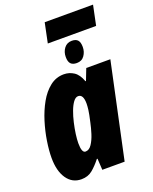

<svg xmlns="http://www.w3.org/2000/svg" viewBox="-160 -953 834 1050"><g transform="rotate(-20 257.0 -428.0)"><path d="M128.9 9.8Q75.7 9.8 44.9 -34.9Q14.2 -79.6 14.2 -155.8Q14.2 -198.2 22.5 -252Q30.8 -305.7 47.6 -360.1Q64.5 -414.6 90.3 -460.7Q116.2 -506.8 151.9 -534.9Q187.5 -563 232.9 -563Q264.6 -563 290.8 -545.9Q316.9 -528.8 332 -486.8H335L360.8 -553.2H501L382.8 0H252.9L249 -65.9H245.1Q219.7 -33.7 193.6 -12Q167.5 9.8 128.9 9.8ZM201.2 -125Q222.7 -125 238 -148.2Q253.4 -171.4 263.7 -204.1Q273.9 -236.8 279.8 -265.1Q290.5 -311.5 293.2 -333.7Q295.9 -356 295.9 -370.1Q295.9 -423.8 266.1 -423.8Q251 -423.8 237.5 -405.8Q224.1 -387.7 213.4 -358.9Q202.6 -330.1 195.1 -297.1Q187.5 -264.2 183.3 -233.4Q179.2 -202.6 179.2 -181.2Q179.2 -125 201.2 -125ZM209 -751 232.9 -866.2H514.2L490.2 -751ZM322.3 -596.2Q298.8 -596.2 287.4 -608.2Q275.9 -620.1 275.9 -647.9Q275.9 -677.2 292.2 -698.7Q308.6 -720.2 336.9 -720.2Q360.4 -720.2 371.3 -708Q382.3 -695.8 382.3 -668Q382.3 -640.1 366.9 -618.2Q351.6 -596.2 322.3 -596.2Z"/></g></svg>

Font: Open Sans Condensed ExtraBold
Style: Italic
Weight: 800
Width: 3
Italic angle: -12°
Designer: Monotype Design Team
Foundry: Monotype Imaging Inc.
Version: Version 3.003; ttfautohint (v1.8.4)